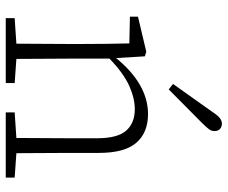

<svg xmlns="http://www.w3.org/2000/svg" viewBox="-82 -710 792 668"><g transform="rotate(90 314.0 -376.0)"><path d="M43 0V-31L132 -37Q132 -78 132.5 -126Q133 -174 133 -213V-264Q133 -311 132.5 -351.5Q132 -392 131 -430L38 -432V-460L160 -489L176 -484L182 -384Q273 -495 377 -495Q441 -495 476.5 -454.5Q512 -414 512 -324V-213Q512 -173 512.5 -125Q513 -77 513 -37L598 -31V0H371V-31L460 -37Q460 -77 460.5 -125Q461 -173 461 -213V-318Q461 -389 434.5 -419Q408 -449 360 -449Q322 -449 278.5 -429.5Q235 -410 184 -361V-213Q184 -174 184.5 -126Q185 -78 185 -37L269 -31V0ZM272 -582Q297 -617 321.5 -651.5Q346 -686 368 -717Q381 -737 390.5 -744.5Q400 -752 410 -752Q421 -752 428.5 -745.5Q436 -739 436 -726Q436 -716 429.5 -707Q423 -698 406 -681Q380 -655 350.5 -626Q321 -597 291 -567Z"/></g></svg>

Font: Source Serif 4 SmText Light
Style: Regular
Weight: 300
Designer: Frank Grießhammer
Foundry: Adobe
Version: Version 4.005;hotconv 1.1.0;makeotfexe 2.6.0